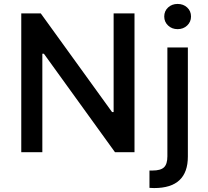

<svg xmlns="http://www.w3.org/2000/svg" viewBox="-20 -773 1057 975"><path d="M195 0H88V-705H187L549 -204H557V-705H663V0H564L203 -500H195ZM934 -532V22Q934 182 763 182Q761 182 750.5 181.5Q740 181 739 181V93H754Q796 93 813 76.5Q830 60 830 21V-532ZM814 -689Q814 -717 833.5 -735Q853 -753 882 -753Q911 -753 930.5 -735Q950 -717 950 -689Q950 -662 930.5 -643.5Q911 -625 882 -625Q853 -625 833.5 -643.5Q814 -662 814 -689Z"/></svg>

Font: Manrope Medium
Style: Medium
Weight: 500
Designer: Mikhail Sharanda
Foundry: Mikhail Sharanda
Version: Version 4.000;hotconv 1.0.109;makeotfexe 2.5.65596